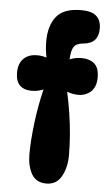

<svg xmlns="http://www.w3.org/2000/svg" viewBox="-56 -842 515 889"><g transform="rotate(5 201.0 -397.0)"><path d="M287 -130Q287 -73 264 -31.5Q241 10 194 10Q146 10 125 -27Q104 -64 104 -119Q104 -180 114 -262.5Q124 -345 143 -423Q119 -412 88 -412Q53 -412 33.5 -431Q14 -450 14 -490Q14 -532 37 -555Q60 -578 100 -578Q123 -578 144 -571Q136 -609 136 -645Q136 -719 170 -761.5Q204 -804 286 -804Q334 -804 356 -784Q378 -764 378 -726Q378 -657 309 -651Q276 -648 264.5 -631Q253 -614 251 -572Q277 -583 306 -583Q343 -583 365.5 -564Q388 -545 388 -500Q388 -456 364 -434Q340 -412 305 -412Q279 -412 253 -422Q263 -377 271 -326Q279 -275 283 -224.5Q287 -174 287 -130Z"/></g></svg>

Font: DynaPuff Condensed Medium
Style: Regular
Weight: 500
Width: 3
Designer: Toshi Omagari, Jennifer Daniel
Foundry: Google Fonts
Version: Version 2.000; ttfautohint (v1.8.4.7-5d5b)